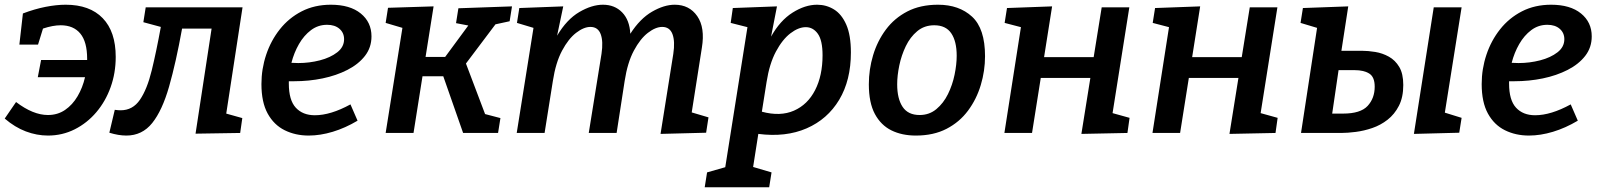

<svg xmlns="http://www.w3.org/2000/svg" viewBox="-20 -563 6771 813"><path d="M0 -61 48 -131Q120 -76 183 -76Q224 -76 255.5 -97.5Q287 -119 308.5 -155.5Q330 -192 340 -236H140L154 -309H349V-314Q349 -386 320 -421Q291 -456 237 -456Q204 -456 162 -442L141 -374H62L77 -506Q127 -525 173 -534Q219 -543 258 -543Q360 -543 415 -486Q470 -429 470 -322Q470 -254 448.5 -194Q427 -134 388 -88Q349 -42 296.5 -15.5Q244 11 183 11Q136 11 89.5 -6.5Q43 -24 0 -61Z M443 -1 466 -98Q480 -96 491 -96Q542 -96 572.5 -140.5Q603 -185 622.5 -265Q642 -345 661 -449L587 -469L597 -532H1007L938 -82L1006 -63L997 0L808 3L876 -442H751Q725 -298 696 -196.5Q667 -95 624.5 -42Q582 11 515 11Q482 11 443 -1Z M1287 11Q1231 11 1185.5 -11.5Q1140 -34 1113.5 -82Q1087 -130 1087 -207Q1087 -271 1107 -331Q1127 -391 1165 -439Q1203 -487 1257.5 -515Q1312 -543 1381 -543Q1462 -543 1507.5 -506Q1553 -469 1553 -409Q1553 -362 1525.5 -326.5Q1498 -291 1451 -267Q1404 -243 1346 -231Q1288 -219 1226 -219Q1212 -219 1203 -219Q1203 -215 1203 -209Q1203 -139 1232.5 -107Q1262 -75 1313 -75Q1380 -75 1464 -121L1494 -52Q1442 -21 1389 -5Q1336 11 1287 11ZM1365 -458Q1327 -458 1297 -435.5Q1267 -413 1246 -376.5Q1225 -340 1214 -297Q1228 -296 1243 -296Q1290 -296 1334.5 -307.5Q1379 -319 1408 -341.5Q1437 -364 1437 -397Q1437 -424 1417.5 -441Q1398 -458 1365 -458Z M1613 0 1684 -445 1613 -466 1623 -530 1816 -536 1782 -322H1865L1963 -455L1911 -465L1921 -528L2148 -536L2138 -473L2078 -460L1953 -294L2034 -80L2099 -63L2089 0H1941L1857 -240H1769L1731 0Z M2777 4 2831 -335Q2839 -388 2827.5 -418.5Q2816 -449 2784 -449Q2756 -449 2723.5 -424Q2691 -399 2664 -348.5Q2637 -298 2625 -220L2591 0H2473L2527 -335Q2535 -388 2523.5 -418.5Q2512 -449 2480 -449Q2452 -449 2419.5 -424Q2387 -399 2360 -348.5Q2333 -298 2321 -220L2286 0H2168L2239 -445L2169 -466L2179 -529L2365 -536L2339 -412Q2380 -481 2433 -512Q2486 -543 2533 -543Q2583 -543 2614.5 -510.5Q2646 -478 2649 -420Q2690 -484 2741 -513.5Q2792 -543 2837 -543Q2899 -543 2932.5 -494.5Q2966 -446 2952 -361L2909 -87L2980 -66L2970 -1Z M2964 230 2974 167 3051 145 3145 -448 3074 -466 3083 -529 3270 -536 3245 -408Q3283 -476 3336 -509.5Q3389 -543 3440 -543Q3479 -543 3511.5 -523Q3544 -503 3563.5 -458.5Q3583 -414 3583 -341Q3583 -223 3533.5 -140.5Q3484 -58 3395.5 -19.5Q3307 19 3191 4L3169 144L3247 167L3237 230ZM3226 -216 3206 -90Q3284 -69 3342 -94.5Q3400 -120 3431.5 -181.5Q3463 -243 3463 -329Q3463 -392 3443 -420Q3423 -448 3392 -448Q3361 -448 3327 -422Q3293 -396 3265.5 -344.5Q3238 -293 3226 -216Z M3952 -543Q4041 -543 4096 -492.5Q4151 -442 4151 -325Q4151 -263 4133 -203Q4115 -143 4079 -94.5Q4043 -46 3988 -17.5Q3933 11 3858 11Q3799 11 3754.5 -11Q3710 -33 3684.5 -80.5Q3659 -128 3659 -206Q3659 -269 3677 -329Q3695 -389 3731 -437.5Q3767 -486 3822 -514.5Q3877 -543 3952 -543ZM3936 -456Q3894 -456 3864 -431Q3834 -406 3815.5 -367.5Q3797 -329 3788 -286Q3779 -243 3779 -206Q3779 -145 3802 -110.5Q3825 -76 3874 -76Q3915 -76 3945 -101Q3975 -126 3994 -164.5Q4013 -203 4022 -246.5Q4031 -290 4031 -327Q4031 -388 4008 -422Q3985 -456 3936 -456Z M4233 0 4303 -448 4234 -466 4244 -529 4435 -536 4401 -321H4611L4645 -532H4762L4691 -84L4763 -64L4754 0L4559 4L4597 -233H4387L4350 0Z M4860 0 4930 -448 4861 -466 4871 -529 5062 -536 5028 -321H5238L5272 -532H5389L5318 -84L5390 -64L5381 0L5186 4L5224 -233H5014L4977 0Z M5922 -203Q5922 -151 5903.5 -115Q5885 -79 5855.5 -56Q5826 -33 5791 -21Q5756 -9 5721 -4.5Q5686 0 5659 0H5489L5557 -445L5487 -466L5497 -529L5689 -536L5660 -348H5746Q5773 -348 5803.5 -343Q5834 -338 5861 -323Q5888 -308 5905 -279.5Q5922 -251 5922 -203ZM5716 -266H5648L5621 -82H5667Q5741 -82 5771 -114.5Q5801 -147 5801 -196Q5801 -237 5778 -251.5Q5755 -266 5716 -266ZM5967 4 6051 -532H6169L6098 -86L6169 -64L6159 -1Z M6454 11Q6398 11 6352.5 -11.5Q6307 -34 6280.5 -82Q6254 -130 6254 -207Q6254 -271 6274 -331Q6294 -391 6332 -439Q6370 -487 6424.5 -515Q6479 -543 6548 -543Q6629 -543 6674.5 -506Q6720 -469 6720 -409Q6720 -362 6692.5 -326.5Q6665 -291 6618 -267Q6571 -243 6513 -231Q6455 -219 6393 -219Q6379 -219 6370 -219Q6370 -215 6370 -209Q6370 -139 6399.5 -107Q6429 -75 6480 -75Q6547 -75 6631 -121L6661 -52Q6609 -21 6556 -5Q6503 11 6454 11ZM6532 -458Q6494 -458 6464 -435.5Q6434 -413 6413 -376.5Q6392 -340 6381 -297Q6395 -296 6410 -296Q6457 -296 6501.5 -307.5Q6546 -319 6575 -341.5Q6604 -364 6604 -397Q6604 -424 6584.5 -441Q6565 -458 6532 -458Z"/></svg>

Font: Bitter SemiBold
Style: Italic
Weight: 600
Italic angle: -9°
Designer: Sol Matas, and Bitter project Authors
Foundry: Sol Matas
Version: Version 2.001